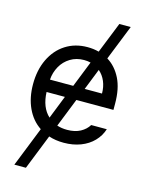

<svg xmlns="http://www.w3.org/2000/svg" viewBox="-132 -788 818 1067"><g transform="rotate(15 276.5 -254.0)"><path d="M403.8 -504.9Q453.1 -474.6 481.9 -417.2Q510.7 -359.9 510.7 -272.5V-237.3H297.4L231.9 -72.3Q258.3 -63.5 290 -63.5Q335 -63.5 366 -80.3Q397 -97.2 413.1 -124H502.9Q490.2 -84 460.7 -53.5Q431.2 -22.9 387.5 -6.1Q343.8 10.7 290 10.7Q243.2 10.7 204.1 -2.4L124 199.2H57.6L148.4 -29.3Q97.2 -63.5 69.6 -123.3Q42 -183.1 42 -260.7Q42 -341.8 72 -404.5Q102.1 -467.3 156.5 -502.2Q210.9 -537.1 282.2 -537.1Q317.4 -537.1 347.7 -528.8L418.9 -707H484.4ZM178.7 -104 231.4 -237.3H126Q129.4 -149.4 178.7 -104ZM260.3 -308.6 319.8 -458.5Q302.2 -462.9 282.2 -462.9Q237.8 -462.9 203.4 -441.9Q168.9 -420.9 149.2 -385.5Q129.4 -350.1 126.5 -308.6ZM425.8 -308.6Q425.8 -346.7 412.4 -378.4Q398.9 -410.2 374.5 -430.7L326.2 -308.6Z"/></g></svg>

Font: Pretendard
Style: Regular
Weight: 400
Designer: Base glyphs from Inter by Rasmus Andersson; Hangeul glyphs from Noto Sans CJK(Source Han Sans) by Jang Soo-young and Kan
Foundry: Kil Hyung-jin
Version: Version 1.309